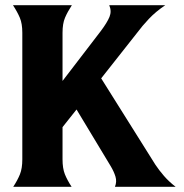

<svg xmlns="http://www.w3.org/2000/svg" viewBox="-20 -720 708 740"><path d="M221 -106Q221 -71 230 -48.5Q239 -26 256 0H31Q48 -26 57 -48.5Q66 -71 66 -106V-594Q66 -629 56.5 -651.5Q47 -674 30 -700H257Q240 -674 230.5 -651.5Q221 -629 221 -594V-408L369 -601Q393 -633 402 -655Q411 -677 401 -700H617Q580 -675 554 -647.5Q528 -620 508 -593L370 -418L579 -85Q593 -64 612 -42Q631 -20 657 0H423Q431 -20 425 -39.5Q419 -59 407 -79L275 -298L221 -230Z"/></svg>

Font: LT Museum
Style: Bold
Weight: 700
Designer: Daniel Lyons
Foundry: LyonsType
Version: Version 1.010